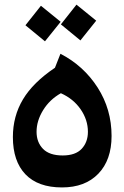

<svg xmlns="http://www.w3.org/2000/svg" viewBox="-20 -799 541 836"><path d="M330.1 -623 245.1 -692.9 313 -778.8 398.9 -709ZM175.8 -619.1 90.8 -689 158.2 -773.9 244.1 -704.1ZM250 17.1Q145.5 17.1 90.8 -40Q36.1 -97.2 36.1 -202.1Q36.1 -293 80.1 -366.5Q124 -439.9 219.2 -503.9L243.2 -564.9Q344.2 -512.7 405 -418Q465.8 -323.2 465.8 -207Q465.8 -102.5 408.2 -42.7Q350.6 17.1 250 17.1ZM252.9 -122.1Q308.6 -122.1 335.7 -151.1Q362.8 -180.2 362.8 -225.1Q362.8 -276.9 331.3 -322.8Q299.8 -368.7 245.1 -393.1Q196.3 -365.7 167.7 -319.3Q139.2 -272.9 139.2 -225.1Q139.2 -179.7 167.2 -150.9Q195.3 -122.1 252.9 -122.1Z"/></svg>

Font: FiraGO SemiBold
Style: Italic
Weight: 600
Italic angle: -8°
Designer: bBox Type GmbH
Foundry: bBox Type GmbH
Version: Version 1.001;PS 001.001;hotconv 1.0.88;makeotf.lib2.5.64775